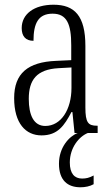

<svg xmlns="http://www.w3.org/2000/svg" viewBox="-20 -564 469 814"><path d="M156 10C225 10 253 -32 283 -89H287L296 0H309C273 14 230 61 230 130C230 201 267 230 321 230C341 230 361 226 377 217V180C358 190 345 193 328 193C296 193 276 172 276 125C276 62 315 15 352 0H394V-31H391C354 -31 342 -44 342 -108V-369C342 -497 296 -544 207 -544C124 -544 72 -504 72 -445C72 -410 89 -391 122 -391C122 -466 143 -506 203 -506C264 -506 282 -461 282 -372V-309L218 -306C98 -301 40 -253 40 -148C40 -41 89 10 156 10ZM172 -30C123 -30 102 -76 102 -145C102 -225 135 -270 229 -275L283 -278V-191C283 -100 239 -30 172 -30Z"/></svg>

Font: Noto Serif Bengali ExtraCondensed Light
Style: Regular
Weight: 300
Width: 2
Designer: Juan Bruce, Universal Thirst, Indian Type Foundry and the Monotype Design Team.
Foundry: Monotype Imaging Inc.
Version: Version 2.003